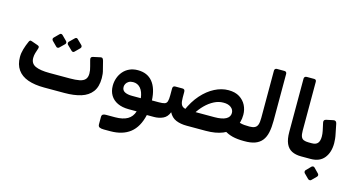

<svg xmlns="http://www.w3.org/2000/svg" viewBox="-98 -1178 3444 1853"><g transform="rotate(15 1624.0 -251.5)"><path d="M351 5Q255 5 187.5 -19Q120 -43 84.5 -93.5Q49 -144 49 -220Q49 -258 61 -299.5Q73 -341 92 -383Q96 -392 102 -396.5Q108 -401 123 -395L183 -374Q196 -369 199 -362.5Q202 -356 198 -343Q189 -317 182 -293Q175 -269 175 -244Q175 -188 223 -166Q271 -144 364 -144H569Q625 -144 663 -151.5Q701 -159 719.5 -179.5Q738 -200 738 -238Q738 -271 727 -308L711 -368Q707 -383 711.5 -391Q716 -399 728 -402L802 -418Q816 -421 822.5 -413.5Q829 -406 833 -392L854 -309Q860 -289 862.5 -268.5Q865 -248 865 -226Q865 -139 826.5 -88.5Q788 -38 718.5 -16.5Q649 5 554 5ZM392 -406Q386 -400 377 -399.5Q368 -399 361 -407L315 -453Q309 -460 308.5 -468.5Q308 -477 315 -484L361 -530Q368 -538 376.5 -537.5Q385 -537 392 -530L438 -484Q445 -477 445.5 -468Q446 -459 439 -452ZM545 -406Q538 -398 529.5 -399Q521 -400 514 -407L467 -453Q461 -459 461 -468.5Q461 -478 467 -484L514 -530Q521 -537 529 -537.5Q537 -538 544 -530L591 -484Q598 -477 598 -468Q598 -459 591 -452Z M1012 247Q983 247 968.5 239.5Q954 232 954 210V138Q954 120 964 112.5Q974 105 996 105H1086Q1163 105 1209.5 78.5Q1256 52 1273 -4H1193Q1128 -4 1081.5 -26Q1035 -48 1010.5 -88.5Q986 -129 986 -184Q986 -224 999 -261Q1012 -298 1037 -327.5Q1062 -357 1099 -374Q1136 -391 1183 -391Q1278 -391 1330 -327.5Q1382 -264 1388 -144H1457Q1472 -144 1472 -129V-25Q1472 5 1442 5H1377Q1349 129 1274 188Q1199 247 1076 247ZM1191 -137H1279Q1271 -202 1242 -235Q1213 -268 1169 -268Q1142 -268 1124.5 -257.5Q1107 -247 1098.5 -231.5Q1090 -216 1090 -200Q1090 -166 1117.5 -151.5Q1145 -137 1191 -137Z M2347 5Q2279 5 2231.5 -7Q2184 -19 2145 -45L2239 -164Q2256 -157 2272.5 -152.5Q2289 -148 2310.5 -146Q2332 -144 2362 -144Q2377 -144 2377 -129V-25Q2377 5 2347 5ZM1447 5Q1438 5 1432.5 1.5Q1427 -2 1427 -15V-119Q1427 -133 1435 -138.5Q1443 -144 1457 -144Q1495 -144 1514 -150Q1533 -156 1539.5 -176.5Q1546 -197 1546 -237V-305Q1546 -332 1571 -332H1643Q1668 -332 1668 -305V-248Q1668 -208 1676 -185.5Q1684 -163 1706.5 -153.5Q1729 -144 1771 -144H2012Q2087 -144 2126 -165Q2165 -186 2165 -226Q2165 -260 2136.5 -281.5Q2108 -303 2060 -302Q2013 -302 1967.5 -278.5Q1922 -255 1882.5 -215.5Q1843 -176 1812 -125L1712 -130Q1754 -228 1813 -294.5Q1872 -361 1940.5 -396Q2009 -431 2078 -431Q2145 -431 2188.5 -403.5Q2232 -376 2254 -332.5Q2276 -289 2276 -238Q2276 -160 2239 -105.5Q2202 -51 2133 -23Q2064 5 1965 5H1775Q1713 5 1667.5 -14Q1622 -33 1597 -82Q1578 -32 1537 -13.5Q1496 5 1447 5Z M2347 5Q2332 5 2332 -10V-114Q2332 -144 2362 -144Q2394 -144 2414 -153.5Q2434 -163 2442.5 -186.5Q2451 -210 2451 -254V-727Q2451 -737 2457.5 -743.5Q2464 -750 2474 -750H2550Q2561 -750 2567 -743.5Q2573 -737 2573 -727V-257Q2573 -192 2562.5 -142Q2552 -92 2526 -59Q2500 -26 2456.5 -10Q2413 6 2347 5Z M2963 5H2918Q2863 5 2824.5 -14.5Q2786 -34 2766.5 -78Q2747 -122 2747 -194V-726Q2747 -737 2754 -743.5Q2761 -750 2773 -750H2847Q2859 -750 2864 -743.5Q2869 -737 2869 -727V-239Q2869 -200 2877.5 -179.5Q2886 -159 2905 -151.5Q2924 -144 2954 -144H2978Q2993 -144 2993 -129V-25Q2993 5 2963 5Z M2964 5Q2956 5 2952 0Q2948 -5 2948 -12V-119Q2948 -133 2956 -138.5Q2964 -144 2978 -144H2986Q3026 -144 3044 -165.5Q3062 -187 3062 -231Q3062 -245 3060.5 -258.5Q3059 -272 3056 -287L3039 -365Q3036 -381 3042 -388.5Q3048 -396 3062 -399L3128 -413Q3157 -420 3164 -389L3184 -289Q3189 -267 3191.5 -242Q3194 -217 3194 -200Q3194 -108 3148.5 -51.5Q3103 5 3013 5ZM3072 200Q3066 206 3057 205.5Q3048 205 3041 199L2995 153Q2989 146 2989 137.5Q2989 129 2995 122L3041 75Q3048 69 3056.5 69Q3065 69 3071 75L3117 122Q3124 129 3124.5 137.5Q3125 146 3118 154Z"/></g></svg>

Font: Rubik Light SemiBold
Style: Regular
Weight: 600
Version: Version 2.300;gftools[0.9.30]